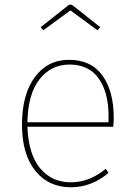

<svg xmlns="http://www.w3.org/2000/svg" viewBox="-20 -782 569 812"><path d="M439 -265V-292Q439 -391 397.5 -450Q356 -509 274 -509Q196 -509 147 -446.5Q98 -384 96 -265ZM461 -284Q461 -268 459 -246H96Q100 -130 149.5 -70.5Q199 -11 280 -11Q358 -11 427 -68L439 -51Q367 10 280 10Q185 10 129 -60Q73 -130 73 -255Q73 -382 127 -455.5Q181 -529 272 -529Q365 -529 413 -463Q461 -397 461 -284ZM163 -654 152 -667 272 -762H284L404 -667L392 -654L278 -738Z"/></svg>

Font: FiraSans
Style: Regular
Weight: 150
Designer: Carrois Corporate & Edenspiekermann AG
Foundry: Carrois Corporate GbR & Edenspiekermann AG
Version: Version 3.106;PS 003.106;hotconv 1.0.70;makeotf.lib2.5.58329